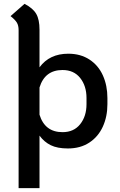

<svg xmlns="http://www.w3.org/2000/svg" viewBox="-20 -762 625 1001"><path d="M77 -605Q77 -629 68 -644Q59 -659 35 -678L108 -742Q152 -719 169 -689.5Q186 -660 186 -607V-411Q238 -482 336 -482Q400 -482 446.5 -451.5Q493 -421 516.5 -368.5Q540 -316 540 -251V-219Q540 -154 516 -101.5Q492 -49 445.5 -18.5Q399 12 334 12Q279 12 244.5 -5Q210 -22 186 -55V219H77ZM431 -219V-251Q431 -314 398 -355.5Q365 -397 306 -397Q214 -397 186 -306V-164Q214 -73 306 -73Q365 -73 398 -114.5Q431 -156 431 -219Z"/></svg>

Font: KoHo SemiBold
Style: Regular
Weight: 600
Designer: Cadson Demak & Katatrad Team
Foundry: Cadson Demak Co.,Ltd.
Version: Version 1.000; ttfautohint (v1.6)